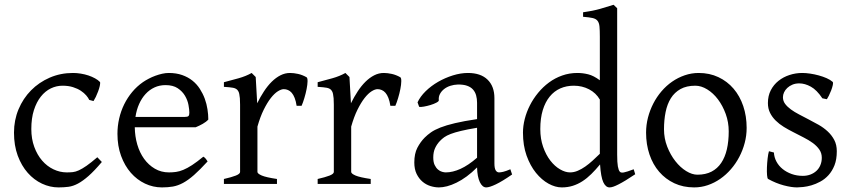

<svg xmlns="http://www.w3.org/2000/svg" viewBox="-20 -777 3599 811"><path d="M410.2 -92.8Q378.4 -55.2 354.2 -33.9Q330.1 -12.7 309.6 -1.7Q289.1 9.3 269.5 12Q250 14.6 227.1 14.6Q191.4 14.6 157.5 -1.2Q123.5 -17.1 97.2 -46.9Q70.8 -76.7 54.9 -119.6Q39.1 -162.6 39.1 -216.8Q39.1 -269.5 58.3 -315.4Q77.6 -361.3 111.1 -395.3Q144.5 -429.2 189.9 -449Q235.4 -468.8 288.1 -468.8Q304.2 -468.8 321 -466.1Q337.9 -463.4 353.3 -458.3Q368.7 -453.1 381.6 -446Q394.5 -439 402.8 -430.2Q403.8 -424.3 401.4 -413.6Q398.9 -402.8 394.5 -390.9Q390.1 -378.9 384.8 -367.9Q379.4 -356.9 375 -350.1L356.9 -355Q353 -363.8 344.2 -374Q335.4 -384.3 321.5 -393.6Q307.6 -402.8 288.3 -408.9Q269 -415 244.1 -415Q218.3 -415 194.6 -403.6Q170.9 -392.1 152.6 -369.1Q134.3 -346.2 123.3 -312Q112.3 -277.8 112.3 -231.9Q112.3 -190.4 124.8 -156.5Q137.2 -122.6 158 -98.6Q178.7 -74.7 205.8 -61.8Q232.9 -48.8 262.2 -48.8Q275.9 -48.8 287.6 -50Q299.3 -51.3 313.2 -57.6Q327.1 -64 345.5 -76.7Q363.8 -89.4 391.1 -112.8Z M679.2 -417.5Q653.8 -417.5 632.6 -407.7Q611.3 -397.9 595 -380.1Q578.6 -362.3 567.6 -337.6Q556.6 -313 552.2 -283.2H761.2Q772.5 -283.2 776.1 -286.9Q779.8 -290.5 779.8 -300.8Q779.8 -314 776.1 -333.7Q772.5 -353.5 761.5 -372.3Q750.5 -391.1 730.7 -404.3Q710.9 -417.5 679.2 -417.5ZM859.9 -272Q851.1 -262.2 836.4 -253.9Q821.8 -245.6 806.2 -239.3H549.3Q549.8 -201.2 559.8 -166.7Q569.8 -132.3 588.6 -106.2Q607.4 -80.1 634 -64.5Q660.6 -48.8 693.8 -48.8Q709 -48.8 723.4 -50.8Q737.8 -52.7 754.4 -59.6Q771 -66.4 791.3 -79.6Q811.5 -92.8 838.9 -115.2Q845.2 -111.8 849.9 -105.5Q854.5 -99.1 856.9 -95.2Q824.2 -59.6 799.6 -37.8Q774.9 -16.1 753.2 -4.4Q731.4 7.3 710.2 11Q689 14.6 664.1 14.6Q626.5 14.6 592.5 -1.5Q558.6 -17.6 532.7 -47.1Q506.8 -76.7 491.5 -118.4Q476.1 -160.2 476.1 -211.9Q476.1 -244.6 483.4 -276.4Q490.7 -308.1 504.6 -336.4Q518.6 -364.7 538.6 -388.7Q558.6 -412.6 584 -430.2Q594.7 -437.5 608.2 -444.6Q621.6 -451.7 636.2 -457Q650.9 -462.4 665.3 -465.6Q679.7 -468.8 692.9 -468.8Q724.6 -468.8 749.5 -460Q774.4 -451.2 793 -436.3Q811.5 -421.4 824.2 -401.6Q836.9 -381.8 845 -359.9Q853 -337.9 856.4 -315.2Q859.9 -292.5 859.9 -272Z M1274.9 -450.7Q1279.3 -447.8 1279.1 -433.6Q1278.8 -419.4 1275.1 -400.9Q1271.5 -382.3 1265.6 -362.8Q1259.8 -343.3 1253.9 -330.1H1232.9Q1230 -349.6 1224.6 -363.3Q1219.2 -377 1212.2 -385Q1205.1 -393.1 1196.5 -396.7Q1188 -400.4 1178.7 -400.4Q1168 -400.4 1153.6 -391.4Q1139.2 -382.3 1124 -363Q1108.9 -343.8 1094 -313.7Q1079.1 -283.7 1067.4 -242.2V-50.8Q1067.4 -43.5 1085.7 -35.6Q1104 -27.8 1149.9 -21V0H925.8V-21Q958 -28.3 976.1 -35.4Q994.1 -42.5 994.1 -50.8V-335Q994.1 -351.1 993.2 -362.1Q992.2 -373 990.7 -379.9Q989.3 -386.7 987.1 -390.6Q984.9 -394.5 982.9 -397Q979.5 -400.4 975.3 -402.6Q971.2 -404.8 964.6 -406.2Q958 -407.7 948.7 -408.4Q939.5 -409.2 925.8 -410.2V-429.7Q957.5 -438 988 -446.5Q1018.6 -455.1 1043 -468.8L1060.1 -451.7L1066.4 -340.8Q1079.6 -367.7 1095 -391.1Q1110.4 -414.6 1127.9 -431.9Q1145.5 -449.2 1164.8 -459Q1184.1 -468.8 1205.1 -468.8Q1220.7 -468.8 1238.8 -464.8Q1256.8 -460.9 1274.9 -450.7Z M1670.9 -450.7Q1675.3 -447.8 1675 -433.6Q1674.8 -419.4 1671.1 -400.9Q1667.5 -382.3 1661.6 -362.8Q1655.8 -343.3 1649.9 -330.1H1628.9Q1626 -349.6 1620.6 -363.3Q1615.2 -377 1608.2 -385Q1601.1 -393.1 1592.5 -396.7Q1584 -400.4 1574.7 -400.4Q1564 -400.4 1549.6 -391.4Q1535.2 -382.3 1520 -363Q1504.9 -343.8 1490 -313.7Q1475.1 -283.7 1463.4 -242.2V-50.8Q1463.4 -43.5 1481.7 -35.6Q1500 -27.8 1545.9 -21V0H1321.8V-21Q1354 -28.3 1372.1 -35.4Q1390.1 -42.5 1390.1 -50.8V-335Q1390.1 -351.1 1389.2 -362.1Q1388.2 -373 1386.7 -379.9Q1385.3 -386.7 1383.1 -390.6Q1380.9 -394.5 1378.9 -397Q1375.5 -400.4 1371.3 -402.6Q1367.2 -404.8 1360.6 -406.2Q1354 -407.7 1344.7 -408.4Q1335.4 -409.2 1321.8 -410.2V-429.7Q1353.5 -438 1384 -446.5Q1414.6 -455.1 1439 -468.8L1456.1 -451.7L1462.4 -340.8Q1475.6 -367.7 1491 -391.1Q1506.3 -414.6 1523.9 -431.9Q1541.5 -449.2 1560.8 -459Q1580.1 -468.8 1601.1 -468.8Q1616.7 -468.8 1634.8 -464.8Q1652.8 -460.9 1670.9 -450.7Z M1862.8 -48.8Q1892.1 -48.8 1925 -63.7Q1958 -78.6 1995.1 -110.8V-237.3Q1954.1 -230.5 1927.5 -224.1Q1900.9 -217.8 1883.8 -211.2Q1866.7 -204.6 1856.4 -197.3Q1846.2 -189.9 1838.4 -181.6Q1825.7 -168.5 1817.9 -151.6Q1810.1 -134.8 1810.1 -111.8Q1810.1 -92.3 1815.9 -80.1Q1821.8 -67.9 1830.1 -60.8Q1838.4 -53.7 1847.4 -51.3Q1856.4 -48.8 1862.8 -48.8ZM2143.1 -40Q2101.6 -11.2 2074.5 1.7Q2047.4 14.6 2033.7 14.6Q2017.6 14.6 2006.8 -7.8Q1996.1 -30.3 1995.1 -69.8Q1973.1 -47.9 1951.2 -31.7Q1929.2 -15.6 1908.2 -5.4Q1887.2 4.9 1868.4 9.8Q1849.6 14.6 1834 14.6Q1816.4 14.6 1797.9 8.8Q1779.3 2.9 1764.4 -9.8Q1749.5 -22.5 1739.7 -42.5Q1730 -62.5 1730 -90.8Q1730 -127.9 1742.9 -152.8Q1755.9 -177.7 1773.9 -195.8Q1785.6 -207.5 1800.5 -218Q1815.4 -228.5 1840.1 -238.3Q1864.7 -248 1901.9 -256.8Q1939 -265.6 1995.1 -273.9V-342.8Q1995.1 -359.4 1991.2 -373.8Q1987.3 -388.2 1978 -398.7Q1968.8 -409.2 1952.9 -414.8Q1937 -420.4 1913.1 -419.9Q1897.5 -419.4 1882.3 -414.6Q1867.2 -409.7 1856 -400.9Q1844.7 -392.1 1838.4 -380.1Q1832 -368.2 1833.5 -353.5Q1834 -349.1 1823.5 -343.5Q1813 -337.9 1798.6 -333.5Q1784.2 -329.1 1770.3 -326.7Q1756.3 -324.2 1750.5 -325.7L1743.7 -344.7Q1754.9 -369.1 1777.8 -391.6Q1800.8 -414.1 1830.3 -431.2Q1859.9 -448.2 1892.8 -458.5Q1925.8 -468.8 1956.5 -468.8Q2010.3 -468.8 2039.3 -440.7Q2068.4 -412.6 2068.4 -362.3V-86.9Q2068.4 -66.4 2073.7 -57.6Q2079.1 -48.8 2087.9 -48.8Q2094.7 -48.8 2105.5 -51.3Q2116.2 -53.7 2135.7 -62Z M2663.1 -41Q2640.6 -25.9 2623.3 -15.4Q2606 -4.9 2593 1.7Q2580.1 8.3 2570.8 11.5Q2561.5 14.6 2554.7 14.6Q2538.6 14.6 2528.3 -7.3Q2518.1 -29.3 2514.6 -82.5Q2496.1 -60.1 2477.8 -42Q2459.5 -23.9 2440.2 -11.5Q2420.9 1 2399.4 7.8Q2377.9 14.6 2353 14.6Q2325.7 14.6 2296.9 -1.2Q2268.1 -17.1 2243.9 -46.9Q2219.7 -76.7 2204.3 -119.6Q2189 -162.6 2189 -216.8Q2189 -244.6 2196.5 -274.4Q2204.1 -304.2 2218.3 -332Q2232.4 -359.9 2252.9 -384.8Q2273.4 -409.7 2298.8 -428.5Q2324.2 -447.3 2354.5 -458Q2384.8 -468.8 2418.9 -468.8Q2441.9 -468.8 2464.6 -463.1Q2487.3 -457.5 2513.7 -438V-622.1Q2513.7 -648.9 2512.2 -664.8Q2510.7 -680.7 2503.9 -689.2Q2497.1 -697.8 2482.9 -700.9Q2468.8 -704.1 2442.9 -706.1V-725.1Q2482.9 -730.5 2514.6 -739.5Q2546.4 -748.5 2571.8 -756.8L2586.9 -742.2V-124Q2586.9 -106.9 2587.6 -94.7Q2588.4 -82.5 2589.8 -74.2Q2591.3 -65.9 2593.3 -60.5Q2595.2 -55.2 2598.1 -51.8Q2602.5 -46.4 2615 -48.6Q2627.4 -50.8 2656.7 -62ZM2513.7 -127.4V-356.4Q2497.6 -384.3 2468.3 -399.7Q2439 -415 2403.8 -415Q2372.6 -415 2346.7 -403.6Q2320.8 -392.1 2302 -369.1Q2283.2 -346.2 2272.7 -312Q2262.2 -277.8 2262.2 -231.9Q2262.2 -190.4 2274.2 -156.5Q2286.1 -122.6 2304.7 -98.6Q2323.2 -74.7 2345.5 -61.8Q2367.7 -48.8 2387.7 -48.8Q2404.3 -48.8 2420.4 -55.7Q2436.5 -62.5 2452.1 -73.5Q2467.8 -84.5 2483.2 -98.6Q2498.5 -112.8 2513.7 -127.4Z M3058.1 -222.2Q3058.1 -260.7 3045.4 -295.7Q3032.7 -330.6 3012.7 -357.2Q2992.7 -383.8 2967.3 -399.4Q2941.9 -415 2917 -415Q2879.9 -415 2854.5 -400.9Q2829.1 -386.7 2813.7 -362.1Q2798.3 -337.4 2791.5 -303.7Q2784.7 -270 2784.7 -231Q2784.7 -192.4 2798.3 -157.5Q2812 -122.6 2832.8 -96.2Q2853.5 -69.8 2878.4 -54.4Q2903.3 -39.1 2925.8 -39.1Q2960.4 -39.1 2985.4 -52Q3010.3 -64.9 3026.4 -88.9Q3042.5 -112.8 3050.3 -146.5Q3058.1 -180.2 3058.1 -222.2ZM3133.8 -236.8Q3133.8 -204.1 3125.5 -172.9Q3117.2 -141.6 3102.5 -113.8Q3087.9 -85.9 3067.4 -62.3Q3046.9 -38.6 3022.2 -21.5Q2997.6 -4.4 2969.7 5.1Q2941.9 14.6 2912.1 14.6Q2865.7 14.6 2828.4 -2.9Q2791 -20.5 2764.4 -51.3Q2737.8 -82 2723.4 -124.5Q2709 -167 2709 -216.8Q2709 -249 2717 -280.3Q2725.1 -311.5 2739.5 -339.6Q2753.9 -367.7 2774.2 -391.4Q2794.4 -415 2819.1 -432.1Q2843.8 -449.2 2872.3 -459Q2900.9 -468.8 2931.2 -468.8Q2977.1 -468.8 3014.4 -451.2Q3051.8 -433.6 3078.4 -402.6Q3105 -371.6 3119.4 -329.1Q3133.8 -286.6 3133.8 -236.8Z M3514.6 -138.2Q3514.6 -103.5 3504.9 -78.9Q3495.1 -54.2 3479.5 -37.1Q3463.9 -20 3444.8 -9.8Q3425.8 0.5 3407.2 5.9Q3388.7 11.2 3372.3 12.9Q3356 14.6 3346.7 14.6Q3323.2 14.6 3290.3 5.9Q3257.3 -2.9 3224.6 -21Q3221.2 -22.5 3220 -36.9Q3218.8 -51.3 3219.5 -70.1Q3220.2 -88.9 3222.4 -107.9Q3224.6 -127 3228 -138.2L3249 -132.8Q3250 -112.3 3259.8 -94.2Q3269.5 -76.2 3285.9 -63Q3302.2 -49.8 3324 -42Q3345.7 -34.2 3371.1 -34.2Q3388.7 -34.2 3403.3 -39.8Q3418 -45.4 3428.7 -55.4Q3439.5 -65.4 3445.3 -79.6Q3451.2 -93.8 3451.2 -110.8Q3451.2 -130.4 3440.7 -145.5Q3430.2 -160.6 3413.1 -173.1Q3396 -185.5 3374.3 -196.5Q3352.5 -207.5 3330.1 -219.2Q3309.6 -229.5 3290.5 -241.2Q3271.5 -252.9 3256.6 -267.6Q3241.7 -282.2 3232.7 -300.3Q3223.6 -318.4 3223.6 -341.8Q3223.6 -372.1 3235.8 -395.8Q3248 -419.4 3268.3 -435.5Q3288.6 -451.7 3314.7 -460.2Q3340.8 -468.8 3368.7 -468.8Q3383.8 -468.8 3402.1 -466.1Q3420.4 -463.4 3438.2 -458.5Q3456.1 -453.6 3471.7 -446.8Q3487.3 -439.9 3497.1 -431.2Q3500 -428.2 3497.8 -418Q3495.6 -407.7 3491 -395.5Q3486.3 -383.3 3481 -372.6Q3475.6 -361.8 3472.7 -357.9L3453.6 -361.8Q3430.2 -397 3405 -410.9Q3379.9 -424.8 3356 -424.8Q3339.8 -424.8 3327.1 -419.4Q3314.5 -414.1 3305.4 -405.5Q3296.4 -397 3291.7 -386.7Q3287.1 -376.5 3287.1 -366.2Q3287.1 -350.6 3296.4 -338.1Q3305.7 -325.7 3320.8 -314.7Q3335.9 -303.7 3355.2 -293.7Q3374.5 -283.7 3395 -272.9Q3416 -262.2 3437.5 -250Q3459 -237.8 3476.1 -221.9Q3493.2 -206.1 3503.9 -185.8Q3514.6 -165.5 3514.6 -138.2Z"/></svg>

Font: Gentium Basic
Style: Regular
Weight: 400
Designer: J. Victor Gaultney and Annie Olsen
Foundry: SIL International
Version: Version 1.100